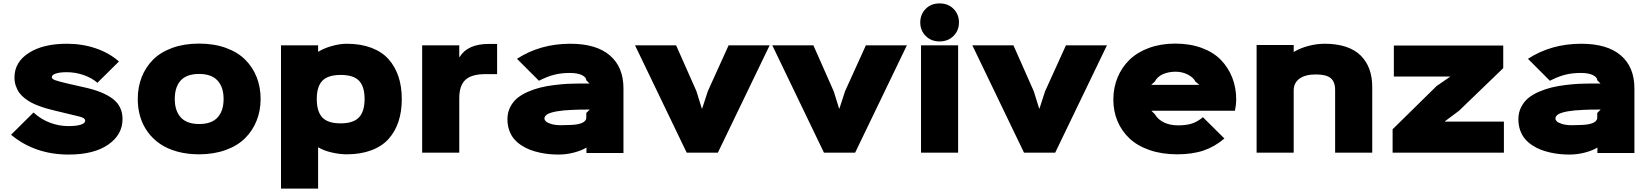

<svg xmlns="http://www.w3.org/2000/svg" viewBox="-20 -896 9684 1127"><path d="M699.2 -196.8Q699.2 -105.5 615.2 -47.1Q531.2 11.2 382.8 11.2Q184.6 11.2 44.9 -105L176.8 -235.8Q219.2 -196.3 272.7 -176Q326.2 -155.8 380.9 -155.8Q429.2 -155.8 454.6 -164.3Q480 -172.9 480 -187Q480 -197.8 467.3 -204.3Q454.6 -210.9 416 -219.2Q410.6 -220.2 361.3 -232.4Q312 -244.6 304.2 -246.1Q277.8 -252.4 257.6 -258.1Q237.3 -263.7 211.2 -273.2Q185.1 -282.7 165.5 -293Q146 -303.2 126.2 -318.4Q106.4 -333.5 93.8 -350.8Q81.1 -368.2 73 -391.4Q64.9 -414.6 64.9 -440.9Q64.9 -531.2 148.9 -585.2Q232.9 -639.2 372.1 -639.2Q463.4 -639.2 542.2 -612.3Q621.1 -585.4 678.2 -535.2L551.8 -410.2Q517.6 -439.5 470 -455.8Q422.4 -472.2 372.1 -472.2Q330.1 -472.2 307.1 -464.1Q284.2 -456.1 284.2 -442.9Q284.2 -432.6 304 -425.3Q323.7 -418 376 -405.8L477.1 -382.8Q585.9 -358.9 642.6 -315.4Q699.2 -272 699.2 -196.8Z M1005.9 -314.9Q1005.9 -245.1 1041.5 -206.5Q1077.1 -168 1149.4 -168Q1221.7 -168 1257.1 -206.5Q1292.5 -245.1 1292.5 -314.9Q1292.5 -384.8 1256.8 -423.3Q1221.2 -461.9 1148.4 -461.9Q1075.7 -461.9 1040.8 -423.6Q1005.9 -385.3 1005.9 -314.9ZM1509.8 -314.9Q1509.8 -246.6 1486.3 -187.7Q1462.9 -128.9 1418.5 -84.7Q1374 -40.5 1304.4 -15.4Q1234.9 9.8 1148.4 9.8Q1078.1 9.8 1019.5 -6.6Q960.9 -22.9 918.5 -52.2Q876 -81.5 846.7 -122.1Q817.4 -162.6 803 -211.2Q788.6 -259.8 788.6 -314.9Q788.6 -383.8 811.5 -442.6Q834.5 -501.5 878.4 -545.7Q922.4 -589.8 991.7 -615Q1061 -640.1 1148.4 -640.1Q1235.8 -640.1 1305.2 -615.2Q1374.5 -590.3 1418.9 -546.1Q1463.4 -502 1486.6 -443.1Q1509.8 -384.3 1509.8 -314.9Z M2120.1 -314.9Q2120.1 -387.7 2087.6 -421.9Q2055.2 -456.1 1980 -456.1Q1904.8 -456.1 1872.1 -421.9Q1839.4 -387.7 1839.4 -314.9Q1839.4 -241.2 1872.1 -206.5Q1904.8 -171.9 1979 -171.9Q2053.7 -171.9 2086.9 -206.8Q2120.1 -241.7 2120.1 -314.9ZM2338.4 -314.9Q2338.4 -241.2 2319.1 -182.6Q2299.8 -124 2261 -80.6Q2222.2 -37.1 2159.4 -13.7Q2096.7 9.8 2014.2 9.8Q1973.6 9.8 1926.5 -1.2Q1879.4 -12.2 1849.1 -30.8H1847.2V210.9H1629.4V-629.9H1847.2V-592.8H1849.1Q1881.3 -612.8 1928.2 -626Q1975.1 -639.2 2014.2 -639.2Q2096.7 -639.2 2159.2 -615.7Q2221.7 -592.3 2260.5 -548.8Q2299.3 -505.4 2318.8 -446.8Q2338.4 -388.2 2338.4 -314.9Z M2897.9 -638.2V-460.9H2829.6Q2747.6 -460.9 2711.7 -427.2Q2675.8 -393.6 2675.8 -319.8V0H2458V-629.9H2675.8V-561H2677.7Q2724.6 -638.2 2849.6 -638.2Z M3421.4 -232.9 3441.4 -252.9H3419.4Q3374.5 -252.9 3340.3 -251Q3288.6 -249.5 3246.6 -242.2Q3204.1 -233.9 3189.9 -223.4Q3175.8 -212.9 3175.8 -200.2Q3175.8 -192.4 3183.6 -184.1Q3191.4 -175.8 3214.6 -168.5Q3237.8 -161.1 3272.5 -161.1Q3343.8 -161.1 3371.6 -167Q3421.4 -177.2 3421.4 -206.1ZM3639.6 -377V2H3422.4V-29.8Q3393.6 -12.2 3348.9 -0.5Q3304.2 11.2 3258.8 11.2Q3231.9 11.2 3205.1 8.8Q3178.2 6.3 3147.9 -0.2Q3117.7 -6.8 3091.3 -16.8Q3064.9 -26.9 3040 -43.2Q3015.1 -59.6 2997.3 -80.6Q2979.5 -101.6 2969 -131.3Q2958.5 -161.1 2958.5 -196.8Q2958.5 -235.4 2974.6 -267.1Q2990.7 -298.8 3016.4 -320.1Q3042 -341.3 3079.3 -357.4Q3116.7 -373.5 3153.8 -382.6Q3190.9 -391.6 3235.1 -397Q3279.3 -402.3 3313.7 -404.1Q3348.1 -405.8 3384.8 -405.8H3440.4L3421.4 -424.8Q3421.4 -442.4 3396 -455.1Q3370.6 -467.8 3323.7 -467.8Q3274.9 -467.8 3233.2 -457.3Q3191.4 -446.8 3143.6 -421.9L3014.6 -550.8Q3150.9 -639.2 3327.6 -639.2Q3480 -639.2 3559.8 -570.8Q3639.6 -502.4 3639.6 -377Z M4256.8 -629.9H4497.6L4193.8 0H4010.7L3707.5 -629.9H3948.7L4067.9 -360.8L4099.6 -258.8H4101.6L4134.8 -360.8Z M5062.5 -629.9H5303.2L4999.5 0H4816.4L4513.2 -629.9H4754.4L4873.5 -360.8L4905.3 -258.8H4907.2L4940.4 -360.8Z M5604 -629.9V0H5386.2V-629.9ZM5608.9 -764.2Q5608.9 -716.8 5576.7 -684.8Q5544.4 -652.8 5495.1 -652.8Q5445.8 -652.8 5413.8 -684.8Q5381.8 -716.8 5381.8 -764.2Q5381.8 -812 5413.6 -844Q5445.3 -876 5495.1 -876Q5545.4 -876 5577.1 -844Q5608.9 -812 5608.9 -764.2Z M6236.8 -629.9H6477.5L6173.8 0H5990.7L5687.5 -629.9H5928.7L6047.9 -360.8L6079.6 -258.8H6081.5L6114.7 -360.8Z M6737.3 -397.9H7020L6997.1 -417Q6983.4 -442.9 6950.9 -459Q6918.5 -475.1 6880.4 -475.1Q6839.4 -475.1 6806.4 -460.7Q6773.4 -446.3 6758.3 -417ZM7236.3 -311Q7236.3 -283.2 7229 -246.1H6738.3L6758.3 -226.1Q6776.4 -194.8 6811.8 -177.5Q6847.2 -160.2 6895 -160.2Q6944.3 -160.2 6977.1 -171.1Q7009.8 -182.1 7041 -208L7167 -83Q7110.4 -34.7 7044.7 -12.5Q6979 9.8 6890.1 9.8Q6799.8 9.8 6727.8 -15.1Q6655.8 -40 6609.6 -83.7Q6563.5 -127.4 6539.3 -185.3Q6515.1 -243.2 6515.1 -311Q6515.1 -381.3 6540 -441.4Q6564.9 -501.5 6610.6 -545.7Q6656.2 -589.8 6725.3 -615Q6794.4 -640.1 6878.4 -640.1Q6965.3 -640.1 7034.4 -614.5Q7103.5 -588.9 7147 -543.7Q7190.4 -498.5 7213.4 -439.5Q7236.3 -380.4 7236.3 -311Z M8034.7 -386.2V0H7816.9V-368.2Q7816.9 -415.5 7791 -437.3Q7765.1 -459 7703.6 -459Q7641.1 -459 7607.4 -434.1Q7573.7 -409.2 7573.7 -365.2V0H7356V-631.8H7573.7V-591.8H7575.7Q7613.3 -614.3 7661.1 -626.7Q7709 -639.2 7755.9 -639.2Q7827.1 -639.2 7880.9 -621.1Q7934.6 -603 7968 -569.1Q8001.5 -535.2 8018.1 -489.5Q8034.7 -443.8 8034.7 -386.2Z M8807.6 -182.1V0H8154.3V-137.2L8412.6 -391.1L8490.7 -444.8V-446.8H8161.6V-628.9H8803.7V-496.1L8544.4 -246.1L8461.4 -184.1V-182.1Z M9355.5 -232.9 9375.5 -252.9H9353.5Q9308.6 -252.9 9274.4 -251Q9222.7 -249.5 9180.7 -242.2Q9138.2 -233.9 9124 -223.4Q9109.9 -212.9 9109.9 -200.2Q9109.9 -192.4 9117.7 -184.1Q9125.5 -175.8 9148.7 -168.5Q9171.9 -161.1 9206.5 -161.1Q9277.8 -161.1 9305.7 -167Q9355.5 -177.2 9355.5 -206.1ZM9573.7 -377V2H9356.4V-29.8Q9327.6 -12.2 9283 -0.5Q9238.3 11.2 9192.9 11.2Q9166 11.2 9139.2 8.8Q9112.3 6.3 9082 -0.2Q9051.8 -6.8 9025.4 -16.8Q8999 -26.9 8974.1 -43.2Q8949.2 -59.6 8931.4 -80.6Q8913.6 -101.6 8903.1 -131.3Q8892.6 -161.1 8892.6 -196.8Q8892.6 -235.4 8908.7 -267.1Q8924.8 -298.8 8950.4 -320.1Q8976.1 -341.3 9013.4 -357.4Q9050.8 -373.5 9087.9 -382.6Q9125 -391.6 9169.2 -397Q9213.4 -402.3 9247.8 -404.1Q9282.2 -405.8 9318.8 -405.8H9374.5L9355.5 -424.8Q9355.5 -442.4 9330.1 -455.1Q9304.7 -467.8 9257.8 -467.8Q9209 -467.8 9167.2 -457.3Q9125.5 -446.8 9077.6 -421.9L8948.7 -550.8Q9085 -639.2 9261.7 -639.2Q9414.1 -639.2 9493.9 -570.8Q9573.7 -502.4 9573.7 -377Z"/></svg>

Font: Sinkin Sans 900 X Black
Style: Regular
Weight: 950
Designer: Keith Bates
Foundry: K-Type
Version: Sinkin Sans (version 1.0)  by Keith Bates   •   © 2014   www